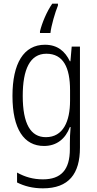

<svg xmlns="http://www.w3.org/2000/svg" viewBox="-20 -786 529 1047"><path d="M296 -756V-766H265C235 -723 209 -661 198 -615V-606H255C259 -645 281 -720 296 -756ZM225 -542C109 -542 48 -440 48 -263C48 -82 111 10 220 10C289 10 337 -29 361 -93H365C362 -60 361 -31 361 -4V27C361 140 313 192 214 192C161 192 116 179 73 155V209C113 229 158 241 214 241C355 241 416 162 416 19V-532H371L364 -452H361C335 -506 294 -542 225 -542ZM233 -493C325 -493 362 -418 362 -294V-237C362 -125 325 -38 230 -38C147 -38 104 -111 104 -263C104 -407 143 -493 233 -493Z"/></svg>

Font: Noto Sans Thai Cond Light
Style: Regular
Weight: 300
Width: 3
Designer: Monotype Design Team
Foundry: Monotype Imaging Inc.
Version: Version 2.002